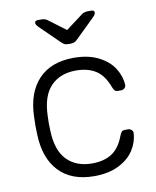

<svg xmlns="http://www.w3.org/2000/svg" viewBox="-83 -789 702 863"><g transform="rotate(-10 268.0 -357.5)"><path d="M278 -48Q333 -48 369 -71.5Q405 -95 425 -150Q430 -162 434.5 -166.5Q439 -171 449 -171H463Q472 -171 479 -164.5Q486 -158 485 -149Q483 -110 460 -73.5Q437 -37 390.5 -13.5Q344 10 278 10Q174 10 117 -50.5Q60 -111 57 -220L56 -260L57 -300Q60 -409 117 -469.5Q174 -530 278 -530Q344 -530 390.5 -506.5Q437 -483 460 -446.5Q483 -410 485 -371Q486 -362 479 -355.5Q472 -349 463 -349H449Q439 -349 434.5 -353.5Q430 -358 425 -370Q405 -425 369 -448.5Q333 -472 278 -472Q206 -472 163.5 -428.5Q121 -385 118 -295L117 -260L118 -225Q121 -135 163.5 -91.5Q206 -48 278 -48ZM234 -609 147 -694Q135 -706 135 -714Q135 -725 149 -725H166Q173 -725 180 -723Q187 -721 191 -718L271 -658L351 -718Q355 -721 362 -723Q369 -725 376 -725H393Q407 -725 407 -714Q407 -706 395 -694L308 -609Q299 -600 292 -597.5Q285 -595 276 -595H266Q256 -595 249.5 -597.5Q243 -600 234 -609Z"/></g></svg>

Font: Rubik
Style: Regular
Weight: 300
Designer: Hubert & Fischer
Foundry: Hubert & Fischer
Version: Version 1.100